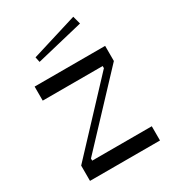

<svg xmlns="http://www.w3.org/2000/svg" viewBox="-174 -814 825 913"><g transform="rotate(-30 238.0 -358.0)"><path d="M49.8 0V-84L375 -431.2V-442.9H45.9V-520H433.1V-437L106.9 -89.8V-78.1H434.1V0ZM125 -609.9 119.1 -638.2 371.1 -715.8 382.8 -671.9Z"/></g></svg>

Font: Ribes
Style: Regular
Weight: 400
Designer: Luigi Gorlero
Foundry: Collletttivo
Version: Version 2.100;Glyphs 3.2 (3217)